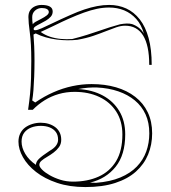

<svg xmlns="http://www.w3.org/2000/svg" viewBox="-20 -743 693 778"><path d="M326 15Q261.9 15 211.3 -2Q160.8 -19 126 -46.3Q91.1 -73.6 73 -106Q54.8 -138.4 54.8 -168.9Q54.8 -188 62.2 -202.6Q69.6 -217.3 82.3 -226.6Q95.1 -235.8 111.3 -240.7Q127.6 -245.7 144.9 -245.7Q162.4 -245.7 177.3 -241.1Q192.2 -236.5 203.7 -227.9Q215.2 -219.3 221.6 -206.5Q228.1 -193.6 228.1 -176.7Q228.1 -159.3 219 -146.8Q209.9 -134.4 197.1 -124.8Q184.2 -115.1 170.9 -107.4Q157.5 -99.7 148.5 -92Q139.4 -84.4 139.4 -74.9Q139.4 -67.1 150.4 -55.8Q161.4 -44.5 180.7 -33.4Q200 -22.3 224.4 -14.6Q248.8 -7 276 -7Q334.1 -7 379.3 -27.2Q424.5 -47.4 450.2 -89.6Q475.9 -131.8 475.9 -198.3Q475.9 -252.1 451 -290.8Q426.1 -329.5 382.5 -350.1Q339 -370.8 282.3 -370.8Q248.4 -370.8 217.7 -361.9Q186.9 -353 160.7 -336.6Q134.4 -320.2 112.7 -298H93.8Q98.8 -331.4 101.8 -362.9Q104.8 -394.3 105.8 -427.3Q106.8 -460.3 106.8 -495.6Q106.8 -567.8 100.9 -610.2Q95.1 -652.6 95.1 -674.1Q95.1 -691.2 102.7 -701.9Q110.3 -712.6 122.6 -717.8Q134.9 -723 148.3 -723Q170 -723 181.8 -716.5Q193.5 -710 193.5 -696.4Q193.5 -684.2 185.7 -675.4Q177.8 -666.7 166.5 -659.8Q155.2 -653 143.6 -647.3Q132 -641.5 124.1 -636.3Q116.3 -631.1 116.3 -625.5Q116.3 -620.5 122.7 -620.5Q130.9 -620.5 149.1 -628.5Q167.3 -636.5 196.1 -650.5Q224.9 -664.4 264.7 -682Q295.1 -695.7 322.1 -704.7Q349.2 -713.7 373.8 -718.3Q398.4 -723 422.2 -723Q460.1 -723 491.6 -708.6Q523.1 -694.1 546.4 -664.3Q569.7 -634.5 582.2 -588.8Q594.7 -543.1 594.7 -480.2H584.7Q584.7 -559.2 559.9 -599.1Q535.1 -638.9 486.9 -638.9Q470.5 -638.9 451.3 -632.4Q432.1 -625.8 409.1 -616.6Q386.2 -607.4 357.7 -597.7Q329.2 -588 293.6 -581.8Q273.9 -579.6 252.4 -579.8Q230.9 -580 208.7 -582.9Q186.6 -585.8 165.3 -591.8Q144.1 -597.7 124.8 -607.5L115.7 -603.1Q117.4 -583.7 118.6 -555.4Q119.8 -527.2 119.8 -496.5Q119.8 -463.4 118.6 -433Q117.4 -402.6 115.5 -377.5Q113.5 -352.4 110.5 -336L122.7 -327.7Q159 -352.7 196.7 -369.2Q234.3 -385.7 273.2 -394Q312.1 -402.3 351 -402.3Q405.2 -402.3 450 -389.3Q494.8 -376.3 527.9 -350.6Q561 -325 578.7 -287.9Q596.5 -250.8 596.5 -202.6Q596.5 -156.6 580.2 -117Q563.9 -77.5 530.9 -47.8Q497.9 -18.2 446.7 -1.6Q395.6 15 326 15ZM112.7 -644.6Q115.6 -649.7 124.2 -654.6Q132.7 -659.5 147.5 -666.9Q160.7 -673.6 169.3 -680.4Q177.8 -687.2 177.8 -694.2Q177.8 -702 170.1 -706.3Q162.3 -710.5 149.6 -710.5Q133.6 -710.5 122 -700.2Q110.5 -689.9 110.5 -673.7Q110.5 -664.3 111 -657.3Q111.6 -650.3 112.7 -644.6ZM67.4 -168.9Q67.4 -144.4 82.6 -119.1Q97.8 -93.9 125.6 -75.1Q125.6 -87.4 137.8 -99.3Q149.9 -111.1 180.8 -131.5Q198.3 -141.4 206.9 -152.8Q215.4 -164.2 215.4 -176.7Q215.4 -196 206.2 -208.2Q197.1 -220.4 181.4 -226.7Q165.7 -233 144.9 -233Q123.7 -233 106.2 -226.1Q88.7 -219.2 78 -205.1Q67.4 -191 67.4 -168.9ZM563.1 -606.4Q553.1 -642.6 532.2 -666Q511.3 -689.4 483.3 -701Q455.3 -712.5 422.2 -712.5Q398.2 -712.5 373 -707.3Q347.9 -702 319.9 -691.9Q291.8 -681.8 256.9 -666.3Q246.4 -662 230.9 -654.4Q215.4 -646.9 198.4 -638.7Q181.4 -630.5 166.9 -623.8Q152.5 -617.1 144.8 -613.5Q162.4 -600.8 183.3 -594Q204.1 -587.3 227.1 -585.2Q250.1 -583.2 272.7 -584.9Q305.7 -593.3 332.3 -601.7Q359 -610 381.2 -617.8Q403.5 -625.6 424.2 -632.2Q444.9 -638.9 466.1 -644.5Q480.1 -647.1 492.4 -647.6Q504.6 -648.2 515.2 -645.4Q531.1 -639.7 543.3 -630Q555.4 -620.3 563.1 -606.4ZM296.7 -382.1Q353.6 -379.1 396.4 -356.1Q439.2 -333.1 463.3 -293.1Q487.4 -253.1 487.4 -198.3Q487.4 -115.4 448.5 -67.1Q409.6 -18.7 344.8 -3Q351.2 -3 356.9 -2.6Q362.5 -2.2 369 -2.2Q426.6 -6.7 467.5 -23.8Q508.4 -41 534.4 -68Q560.4 -95 572.7 -129.3Q585 -163.7 585 -202.6Q585 -246.2 569.8 -279.5Q554.6 -312.8 526.4 -336.1Q498.3 -359.4 459.5 -372.8Q420.7 -386.2 373 -388.5Q355.6 -389 336.2 -387.6Q316.8 -386.1 296.7 -382.1Z"/></svg>

Font: Kalnia Glaze Thin
Style: Regular
Weight: 100
Version: Version 1.110